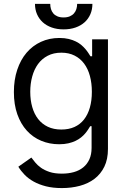

<svg xmlns="http://www.w3.org/2000/svg" viewBox="-20 -747 649 983"><path d="M296.9 215.9Q251.1 215.9 215.4 206.9Q179.7 197.8 152.5 182.7Q125.4 167.6 106 147.7Q86.6 127.8 73.9 106.5L140.6 59.7Q149.1 71 160.7 85.2Q172.2 99.4 190 112Q207.7 124.6 233.7 133.3Q259.6 142 296.9 142Q329.9 142 357.8 134.2Q385.7 126.4 405.9 110.1Q426.1 93.8 437.5 68.9Q448.9 44 448.9 9.9V-100.9H441.8Q437.1 -93.4 430.9 -83.6Q424.7 -73.9 416 -63.6Q407.3 -53.3 395.2 -43.5Q383.2 -33.7 367 -25.9Q350.9 -18.1 330.1 -13.3Q309.3 -8.5 282.7 -8.5Q233.3 -8.5 190.9 -26.3Q148.4 -44 117.4 -78.1Q86.3 -112.2 68.7 -161.9Q51.1 -211.6 51.1 -275.6Q51.1 -338.4 68.2 -389.6Q85.2 -440.7 115.9 -476.9Q146.7 -513.1 189.6 -532.8Q232.6 -552.6 284.1 -552.6Q310.7 -552.6 331.5 -547.6Q352.3 -542.6 368.4 -534.6Q384.6 -526.6 396.7 -516.3Q408.7 -506 417.4 -495.7Q426.1 -485.4 432.4 -475.7Q438.6 -465.9 443.2 -458.8H451.7V-545.5H532.7V15.6Q532.7 68.5 514.2 106.4Q495.7 144.2 463.8 168.5Q431.8 192.8 388.8 204.4Q345.9 215.9 296.9 215.9ZM294 -83.8Q332 -83.8 361.2 -96.9Q390.3 -110.1 410 -135.1Q429.7 -160.2 440 -196Q450.3 -231.9 450.3 -277Q450.3 -321.4 440.3 -358.1Q430.4 -394.9 410.7 -421.3Q391 -447.8 361.7 -462.5Q332.4 -477.3 294 -477.3Q254.3 -477.3 224.3 -461.6Q194.2 -446 174.5 -418.9Q154.8 -391.7 144.9 -355.1Q134.9 -318.5 134.9 -277Q134.9 -234.4 145.1 -198.9Q155.2 -163.4 175.1 -137.8Q195 -112.2 224.8 -98Q254.6 -83.8 294 -83.8ZM453.1 -727.3Q453.1 -698.5 442.8 -674.5Q432.5 -650.6 413.4 -633.2Q394.2 -615.8 366.8 -606.2Q339.5 -596.6 305.4 -596.6Q272 -596.6 244.9 -606.2Q217.7 -615.8 198.7 -633.2Q179.7 -650.6 169.4 -674.5Q159.1 -698.5 159.1 -727.3H237.2Q237.2 -713.4 240.9 -700.8Q244.7 -688.2 252.7 -678.6Q260.7 -669 273.8 -663.4Q286.9 -657.7 305.4 -657.7Q324.2 -657.7 337.4 -663.4Q350.5 -669 358.8 -678.6Q367.2 -688.2 371.1 -700.8Q375 -713.4 375 -727.3Z"/></svg>

Font: Fast_Sans
Style: Regular
Weight: 400
Designer: Rasmus Andersson
Foundry: rsms
Version: Version 3.018;git-588b23468